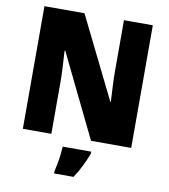

<svg xmlns="http://www.w3.org/2000/svg" viewBox="-98 -797 969 1101"><g transform="rotate(10 386.0 -246.5)"><path d="M702 0H468L233 -483H229Q232 -439 234.5 -388.5Q237 -338 237 -302V0H71V-714H304L538 -240H541Q539 -281 536.5 -329.5Q534 -378 534 -413V-714H702ZM480 72Q465 112 447.5 147.5Q430 183 405 221H292V207Q297 187 302 160.5Q307 134 310 107Q313 80 314 61H480Z"/></g></svg>

Font: Noto Sans Bengali SemiCondensed Black
Style: Regular
Weight: 900
Width: 4
Designer: Joana Ranito - Universal Thirst; Jelle Bosma - Monotype Design Team
Foundry: Universal Thirst ehf.
Version: Version 3.000; ttfautohint (v1.8.4.7-5d5b)